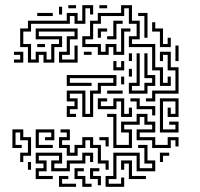

<svg xmlns="http://www.w3.org/2000/svg" viewBox="-20 -706 773 742"><path d="M88 -464V-524H58V-596H88V-626H238V-656H280V-626H298V-686H340V-650H328V-674H310V-614H268V-644H250V-614H100V-584H70V-536H100V-476H118V-506H160V-476H178V-536H208V-554H118V-596H280V-554H250V-494H220V-476H268V-530H280V-464H208V-506H238V-566H268V-584H130V-566H220V-524H190V-464H148V-494H130V-464ZM244 -674V-686H274V-674ZM598 -374V-434H568V-524H478V-566H508V-614H478V-674H460V-644H370V-614H340V-554H310V-536H370V-506H388V-536H430V-506H448V-596H484V-584H460V-494H418V-524H400V-494H358V-524H298V-566H328V-626H358V-656H448V-686H490V-626H520V-554H490V-536H580V-446H610V-386H628V-410H640V-374ZM364 -674V-686H394V-674ZM208 -650V-680H220V-650ZM538 -560V-644H514V-656H550V-560ZM124 -644V-656H184V-644ZM394 -554V-566H418V-626H454V-614H430V-554ZM598 -524V-584H568V-620H580V-596H610V-536H628V-560H640V-524ZM358 -560V-596H394V-584H370V-560ZM124 -524V-536H154V-524ZM658 -470V-530H670V-470ZM34 -464V-476H58V-494H34V-506H70V-464ZM304 -494V-506H334V-494ZM544 -314V-326H568V-356H658V-434H628V-494H610V-470H598V-506H640V-446H670V-344H580V-314ZM478 -344V-386H508V-500H520V-374H490V-356H538V-386H568V-404H538V-500H550V-416H580V-374H550V-344ZM478 -470V-500H490V-470ZM418 -434V-470H430V-446H448V-470H460V-434ZM478 -410V-440H490V-410ZM238 -254V-296H268V-314H238V-356H310V-266H328V-356H358V-386H418V-404H250V-386H334V-374H238V-416H430V-374H370V-344H340V-254H298V-344H250V-326H280V-284H250V-266H274V-254ZM448 -380V-410H460V-380ZM394 -344V-356H454V-344ZM448 -254V-314H430V-284H358V-326H394V-314H370V-296H418V-326H460V-266H478V-290H490V-254ZM568 -260V-284H508V-314H484V-326H520V-296H580V-260ZM598 -194V-326H670V-254H628V-290H640V-266H658V-314H610V-206H658V-224H634V-236H670V-194ZM418 -134V-254H394V-266H430V-146H478V-194H448V-236H508V-266H550V-236H580V-194H520V-176H580V-146H628V-176H670V-140H658V-164H640V-134H568V-164H508V-206H568V-224H538V-254H520V-224H460V-206H490V-134ZM118 -134V-206H190V-164H154V-176H178V-194H130V-146H184V-134ZM58 -80V-116H88V-164H58V-194H40V-146H64V-134H28V-206H70V-176H100V-104H70V-80ZM388 -50V-74H358V-134H328V-164H310V-134H280V-104H238V-134H208V-176H238V-194H214V-206H250V-164H220V-146H250V-116H268V-146H298V-176H340V-146H370V-86H400V-50ZM388 -140V-164H364V-176H400V-140ZM388 16V-26H418V-116H520V-56H568V-74H538V-134H514V-146H550V-86H580V-44H508V-104H430V-14H400V4H448V-20H460V16ZM118 -14V-56H148V-74H118V-116H220V-74H190V-56H238V-86H298V-116H340V-80H328V-104H310V-74H250V-44H178V-86H208V-104H130V-86H160V-44H130V-26H184V-14ZM598 -80V-116H634V-104H610V-80ZM478 -14V-74H460V-50H448V-86H490V-26H544V-14ZM88 -50V-80H100V-50ZM298 16V-14H268V-56H304V-44H280V-26H310V4H334V16ZM358 10V-14H328V-56H364V-44H340V-26H370V10ZM208 16V-26H244V-14H220V4H274V16Z"/></svg>

Font: Rubik Maze
Style: Regular
Weight: 400
Designer: Hubert and Fischer, NaN
Foundry: Hubert and Fischer, NaN
Version: Version 2.200